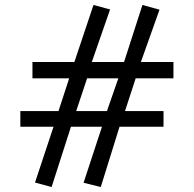

<svg xmlns="http://www.w3.org/2000/svg" viewBox="-20 -730 781 774"><path d="M679.2 -414.1H526.9L483.9 -282.2H639.2V-219.2H461.9L386.2 23.9L316.9 6.8L391.1 -219.2H266.1L188 23.9L121.1 5.9L195.8 -219.2H62V-282.2H215.8L258.8 -414.1H110.8V-480H279.8L356.9 -710L423.8 -691.9L350.1 -480H480L554.2 -710L623 -690.9L547.9 -480H679.2ZM457 -414.1H331.1L287.1 -282.2H411.1Z"/></svg>

Font: Charis
Style: Bold Italic
Weight: 700
Italic angle: -11°
Designer: Walt Agee, Miriam Martin, Annie Olsen, Victor Gaultney, Lorna Priest, Alan Ward, Bob Hallissy, Martin Hosken, Sharon Cor
Foundry: SIL Global
Version: Version 7.000